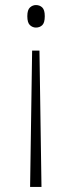

<svg xmlns="http://www.w3.org/2000/svg" viewBox="-20 -562 285 759"><path d="M136 -362 144 177H99L107 -362ZM122 -542Q137 -542 147 -532.5Q157 -523 157 -498Q157 -472 147 -462.5Q137 -453 122 -453Q109 -453 98.5 -462.5Q88 -472 88 -498Q88 -523 98.5 -532.5Q109 -542 122 -542Z"/></svg>

Font: Noto Serif Condensed ExtraLight
Style: Regular
Weight: 200
Width: 3
Designer: Monotype Design Team
Foundry: Monotype Imaging Inc.
Version: Version 2.013; ttfautohint (v1.8.4.7-5d5b)